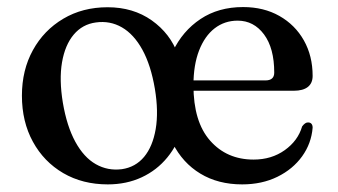

<svg xmlns="http://www.w3.org/2000/svg" viewBox="-20 -498 934 530"><path d="M316.5 -31Q354 -36.5 377.8 -65Q401.5 -93.5 409.8 -141.8Q418 -190 407.5 -253Q396.5 -318 373 -360.8Q349.5 -403.5 316.5 -422.5Q283.5 -441.5 244.5 -436Q207.5 -431 183.5 -402.5Q159.5 -374 151.2 -326Q143 -278 153.5 -214.5Q164.5 -149.5 188 -106.5Q211.5 -63.5 244.5 -44.8Q277.5 -26 316.5 -31ZM277 -478Q347.5 -478 398.8 -441.8Q450 -405.5 471 -348L484.5 -146Q471 -99 442 -63.5Q413 -28 371 -8.5Q329 11 277.5 11Q208 11 154.5 -20.2Q101 -51.5 70.8 -106.8Q40.5 -162 40.5 -234Q40.5 -304.5 70.8 -359.5Q101 -414.5 154.5 -446.2Q208 -478 277 -478ZM843 -288.5Q843 -268.5 829.8 -258Q816.5 -247.5 791 -247.5H482.5V-276H712.5Q737 -276 737 -297.5Q737 -365 708.8 -403Q680.5 -441 636 -441Q600 -441 572.5 -419.8Q545 -398.5 529.5 -358.5Q514 -318.5 514 -262.5Q514 -162 560 -109.8Q606 -57.5 680 -57.5Q729.5 -57.5 766 -83.5Q802.5 -109.5 814 -149Q822.5 -160.5 830.5 -160Q836.5 -160 839.8 -156.2Q843 -152.5 843 -145.5Q839.5 -102 814 -66.5Q788.5 -31 745.8 -10Q703 11 648.5 11Q582 11 533 -18.8Q484 -48.5 457 -102.2Q430 -156 430 -227.5Q430 -299.5 457 -356Q484 -412.5 533.5 -445.5Q583 -478.5 651 -478.5Q708 -478.5 751.2 -454Q794.5 -429.5 818.8 -386.5Q843 -343.5 843 -288.5Z"/></svg>

Font: Fraunces 18pt
Style: Regular
Weight: 400
Version: Version 1.000;[b76b70a41]